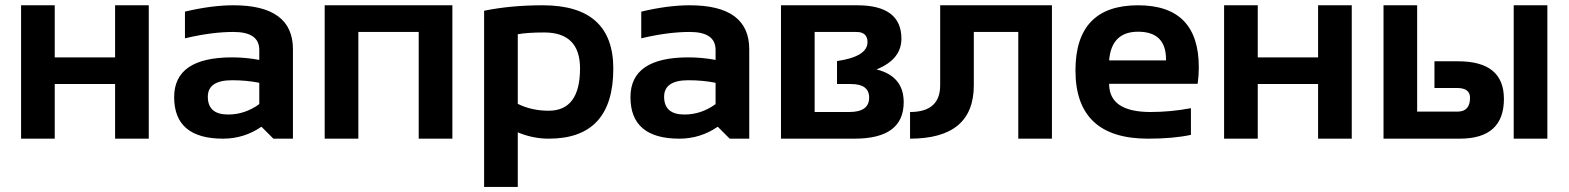

<svg xmlns="http://www.w3.org/2000/svg" viewBox="-20 -533 6029 738"><path d="M61 0V-512.7H190.4V-312.5H422.4V-512.7H551.8V0H422.4V-210H190.4V0Z M649.4 -159.7Q649.4 -312.5 872.1 -312.5Q924.3 -312.5 976.6 -302.7V-341.3Q976.6 -410.2 877.4 -410.2Q793.5 -410.2 690.9 -385.7V-488.3Q793.5 -512.7 877.4 -512.7Q1106 -512.7 1106 -343.8V0H1030.8L984.9 -45.9Q918 0 837.4 0Q649.4 0 649.4 -159.7ZM872.1 -224.6Q778.8 -224.6 778.8 -161.1Q778.8 -92.8 856.9 -92.8Q921.4 -92.8 976.6 -132.8V-214.8Q927.7 -224.6 872.1 -224.6Z M1228 0V-512.7H1718.8V0H1589.4V-410.2H1357.4V0Z M1970.2 -133.8Q2023.4 -107.4 2088.9 -107.4Q2209.5 -107.4 2209.5 -270Q2209.5 -408.2 2071.8 -408.2Q2006.8 -408.2 1970.2 -401.4ZM1840.8 -491.7Q1942.9 -512.7 2066.4 -512.7Q2337.4 -512.7 2337.4 -269Q2337.4 0 2089.4 0Q2027.8 0 1970.2 -24.4V185.5H1840.8Z M2403.3 -159.7Q2403.3 -312.5 2626 -312.5Q2678.2 -312.5 2730.5 -302.7V-341.3Q2730.5 -410.2 2631.3 -410.2Q2547.4 -410.2 2444.8 -385.7V-488.3Q2547.4 -512.7 2631.3 -512.7Q2859.9 -512.7 2859.9 -343.8V0H2784.7L2738.8 -45.9Q2671.9 0 2591.3 0Q2403.3 0 2403.3 -159.7ZM2626 -224.6Q2532.7 -224.6 2532.7 -161.1Q2532.7 -92.8 2610.8 -92.8Q2675.3 -92.8 2730.5 -132.8V-214.8Q2681.6 -224.6 2626 -224.6Z M2981.9 0V-512.7H3274.9Q3444.8 -512.7 3444.8 -384.3Q3444.8 -304.7 3349.1 -266.1Q3453.6 -240.2 3453.6 -140.1Q3453.6 0 3264.6 0ZM3244.6 -102.5Q3320.8 -102.5 3320.8 -157.7Q3320.8 -210 3251 -210H3197.3V-298.3Q3314.5 -315.4 3314.5 -371.1Q3314.5 -410.2 3271.5 -410.2H3111.3V-102.5Z M3478 -102.5Q3593.8 -102.5 3593.8 -205.1V-512.7H4023.4V0H3894V-410.2H3723.1V-205.1Q3723.1 0 3478 0Z M4354.5 -512.7Q4587.9 -512.7 4587.9 -274.4Q4587.9 -242.7 4583.5 -210.9H4243.2Q4243.2 -102.5 4402.3 -102.5Q4480 -102.5 4557.6 -117.2V-14.6Q4489.7 0 4392.6 0Q4113.8 0 4113.8 -262.2Q4113.8 -512.7 4354.5 -512.7ZM4243.2 -300.8H4461.9V-304.7Q4461.9 -411.1 4354.5 -411.1Q4252 -411.1 4243.2 -300.8Z M4685.1 0V-512.7H4814.5V-312.5H5046.4V-512.7H5175.8V0H5046.4V-210H4814.5V0Z M5798.3 0V-512.7H5927.7V0ZM5427.2 -512.7V-104H5582.5Q5630.4 -104 5630.4 -157.2Q5630.4 -194.8 5580.6 -194.8H5493.7V-297.4H5585Q5760.7 -297.4 5760.7 -152.8Q5760.7 0 5590.8 0H5297.9V-512.7Z"/></svg>

Font: SansationBold
Style: Bold
Weight: 700
Designer: Bernd Montag
Version: Version 1.301